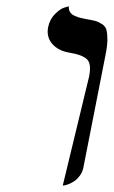

<svg xmlns="http://www.w3.org/2000/svg" viewBox="-20 -579 358 605"><path d="M177.7 5.9 260.3 -335.9Q269 -376.5 254.9 -391.4Q240.7 -406.2 198.7 -413.1Q163.1 -418.9 144.3 -441.2Q125.5 -463.4 131.8 -494.1Q137.2 -519 153.6 -535.2Q169.9 -551.3 183.1 -555.2L196.8 -559.1Q196.3 -548.3 200.9 -540.8Q205.6 -533.2 216.1 -528.8Q226.6 -524.4 232.4 -522.9Q238.3 -521.5 250.5 -519Q270.5 -515.6 279.8 -513.2Q289.1 -510.7 300.5 -503.7Q312 -496.6 315.2 -485.4Q318.4 -474.1 318.4 -454.6Q318.4 -435.1 312.5 -405.8L242.7 -50.8Q239.7 -36.6 231.7 -25.6Q223.6 -14.6 215.1 -8.8Q206.5 -2.9 197.3 0.7Q188 4.4 183.3 5.1Q178.7 5.9 177.7 5.9Z"/></svg>

Font: Linux Biolinum O
Style: Italic
Weight: 400
Italic angle: -12°
Designer: Philipp H. Poll
Foundry: Philipp H. Poll
Version: Version 1.1.3